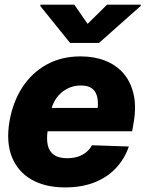

<svg xmlns="http://www.w3.org/2000/svg" viewBox="-20 -795 625 825"><path d="M259.8 10.3Q173.8 10.3 115 -23.7Q56.2 -57.6 31 -120.8Q5.9 -184.1 20.5 -272Q34.7 -356 75.7 -419.2Q116.7 -482.4 180.4 -517.6Q244.1 -552.7 326.2 -552.7Q384.8 -552.7 431.6 -534.4Q478.5 -516.1 509.8 -480.5Q541 -444.8 553.5 -392.8Q565.9 -340.8 555.2 -273.4L547.9 -231H73.7L90.3 -331.1H481.9L397 -308.6Q403.3 -345.7 398.9 -372.3Q394.5 -398.9 377.4 -413.3Q360.4 -427.7 327.6 -427.7Q294.9 -427.7 267.3 -413.1Q239.7 -398.4 221.4 -372.1Q203.1 -345.7 197.3 -310.1L185.5 -238.3Q179.2 -199.7 185.1 -172.1Q190.9 -144.5 211.4 -129.9Q231.9 -115.2 269 -115.2Q293.5 -115.2 314 -121.6Q334.5 -127.9 350.1 -140.6Q365.7 -153.3 375 -170.9L533.7 -165.5Q515.1 -111.8 477.8 -72.3Q440.4 -32.7 385.7 -11.2Q331.1 10.3 259.8 10.3ZM299.3 -774.9 356.4 -692.4 439.9 -774.9H585.4L584.5 -769.5L405.3 -610.4H281.2L152.8 -769.5L153.8 -774.9Z"/></svg>

Font: Inter Tight ExtraBold
Style: Italic
Weight: 800
Italic angle: -9.39999°
Designer: Rasmus Andersson
Foundry: rsms
Version: Version 3.004